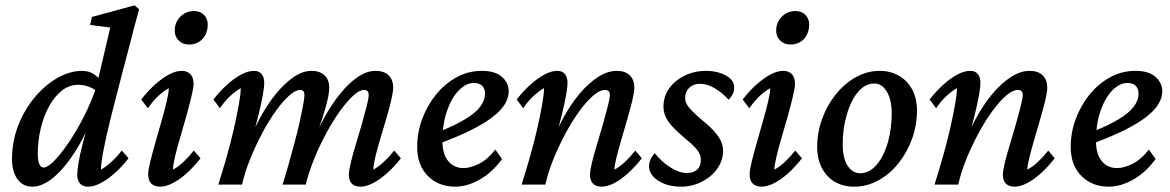

<svg xmlns="http://www.w3.org/2000/svg" viewBox="-20 -699 4432 727"><path d="M102.5 7.8Q66.4 7.8 45.9 -21Q25.4 -49.8 25.4 -95.7Q25.4 -164.1 49.3 -224.6Q73.2 -285.2 112.3 -331.5Q151.4 -377.9 198.2 -404.3Q245.1 -430.7 291 -430.7Q318.4 -430.7 337.9 -416.5Q357.4 -402.3 376 -377L354.5 -345.7Q338.9 -362.3 317.9 -370.1Q296.9 -377.9 275.4 -377.9Q242.2 -377.9 214.4 -356Q186.5 -334 166 -296.9Q145.5 -259.8 134.3 -212.9Q123 -166 123 -116.2Q123 -92.8 128.4 -78.6Q133.8 -64.5 145.5 -64.5Q160.2 -64.5 185.5 -90.3Q210.9 -116.2 240.7 -160.2Q270.5 -204.1 298.3 -258.8Q326.2 -313.5 345.7 -372.1L349.6 -390.6L397.5 -594.7L321.3 -604.5L328.1 -634.8L489.3 -678.7L506.8 -664.1Q498 -632.8 487.3 -592.3Q476.6 -551.8 465.8 -509.3Q455.1 -466.8 444.3 -427.7L398.4 -249Q381.8 -181.6 372.1 -131.3Q362.3 -81.1 362.3 -56.6Q382.8 -68.4 402.3 -86.4Q421.9 -104.5 441.4 -128.9L466.8 -99.6Q442.4 -68.4 415 -43.9Q387.7 -19.5 361.8 -5.9Q335.9 7.8 313.5 7.8Q293.9 7.8 283.2 -3.9Q272.5 -15.6 272.5 -37.1Q272.5 -53.7 277.3 -83Q282.2 -112.3 294.4 -160.2Q306.6 -208 328.1 -279.3H337.9Q307.6 -193.4 267.1 -128.9Q226.6 -64.5 184.1 -28.3Q141.6 7.8 102.5 7.8Z M585.9 7.8Q564.5 7.8 552.7 -3.9Q541 -15.6 541 -40Q541 -54.7 548.8 -86.4Q556.6 -118.2 568.4 -159.2Q580.1 -200.2 591.8 -241.2Q603.5 -282.2 611.3 -315.4Q619.1 -348.6 619.1 -365.2Q598.6 -353.5 579.1 -335.4Q559.6 -317.4 540 -289.1L514.6 -322.3Q539.1 -353.5 565.9 -377.9Q592.8 -402.3 619.1 -416.5Q645.5 -430.7 668 -430.7Q689.5 -430.7 701.2 -418Q712.9 -405.3 712.9 -381.8Q712.9 -367.2 705.1 -334.5Q697.3 -301.8 686 -261.2Q674.8 -220.7 662.6 -179.7Q650.4 -138.7 642.6 -105.5Q634.8 -72.3 634.8 -56.6Q656.2 -68.4 675.3 -86.4Q694.3 -104.5 713.9 -128.9L739.3 -99.6Q714.8 -68.4 688 -43.9Q661.1 -19.5 634.8 -5.9Q608.4 7.8 585.9 7.8ZM696.3 -530.3Q671.9 -530.3 656.7 -545.4Q641.6 -560.5 641.6 -583Q641.6 -604.5 651.4 -621.1Q661.1 -637.7 677.7 -647.5Q694.3 -657.2 713.9 -657.2Q738.3 -657.2 752.4 -642.6Q766.6 -627.9 766.6 -605.5Q766.6 -584 757.3 -566.4Q748 -548.8 731.9 -539.6Q715.8 -530.3 696.3 -530.3Z M1344.7 7.8Q1323.2 7.8 1312 -3.9Q1300.8 -15.6 1300.8 -37.1Q1300.8 -51.8 1308.1 -82.5Q1315.4 -113.3 1327.1 -151.4Q1338.9 -189.5 1349.6 -227.5Q1360.4 -265.6 1368.2 -295.9Q1376 -326.2 1376 -339.8Q1376 -358.4 1358.4 -358.4Q1340.8 -358.4 1317.4 -336.9Q1293.9 -315.4 1267.6 -278.8Q1241.2 -242.2 1215.8 -195.3Q1190.4 -148.4 1169.9 -98.1Q1149.4 -47.9 1137.7 0H1049.8Q1060.5 -33.2 1071.8 -73.2Q1083 -113.3 1094.2 -154.8Q1105.5 -196.3 1113.8 -233.4Q1122.1 -270.5 1127.4 -298.8Q1132.8 -327.1 1132.8 -339.8Q1132.8 -358.4 1116.2 -358.4Q1098.6 -358.4 1074.7 -336.9Q1050.8 -315.4 1024.4 -278.8Q998 -242.2 973.1 -195.3Q948.2 -148.4 927.7 -98.1Q907.2 -47.9 896.5 0H806.6Q822.3 -49.8 837.9 -104Q853.5 -158.2 865.2 -210Q877 -261.7 884.3 -302.7Q891.6 -343.8 891.6 -365.2Q871.1 -353.5 851.6 -335.4Q832 -317.4 812.5 -289.1L788.1 -322.3Q812.5 -353.5 839.4 -377.9Q866.2 -402.3 892.6 -416.5Q918.9 -430.7 941.4 -430.7Q960.9 -430.7 970.7 -418.5Q980.5 -406.2 980.5 -384.8Q980.5 -369.1 975.1 -338.9Q969.7 -308.6 958 -260.3Q946.3 -211.9 925.8 -142.6H916Q936.5 -200.2 964.4 -252Q992.2 -303.7 1024.9 -343.8Q1057.6 -383.8 1091.8 -407.2Q1126 -430.7 1160.2 -430.7Q1190.4 -430.7 1208.5 -414.1Q1226.6 -397.5 1226.6 -367.2Q1226.6 -348.6 1219.7 -318.8Q1212.9 -289.1 1198.7 -245.6Q1184.6 -202.1 1161.1 -142.6H1156.2Q1178.7 -200.2 1207 -252Q1235.4 -303.7 1268.1 -344.2Q1300.8 -384.8 1335 -407.7Q1369.1 -430.7 1402.3 -430.7Q1433.6 -430.7 1451.2 -414.1Q1468.8 -397.5 1468.8 -366.2Q1468.8 -351.6 1461.4 -320.3Q1454.1 -289.1 1442.9 -250.5Q1431.6 -211.9 1419.9 -173.3Q1408.2 -134.8 1400.9 -103.5Q1393.6 -72.3 1393.6 -56.6Q1414.1 -68.4 1433.6 -86.4Q1453.1 -104.5 1472.7 -128.9L1498 -99.6Q1473.6 -68.4 1446.3 -43.9Q1418.9 -19.5 1393.1 -5.9Q1367.2 7.8 1344.7 7.8Z M1703.1 7.8Q1640.6 7.8 1600.1 -32.7Q1559.6 -73.2 1559.6 -142.6Q1559.6 -197.3 1578.6 -248.5Q1597.7 -299.8 1630.9 -340.8Q1664.1 -381.8 1708.5 -406.2Q1752.9 -430.7 1804.7 -430.7Q1855.5 -430.7 1880.9 -407.7Q1906.2 -384.8 1906.2 -353.5Q1906.2 -329.1 1891.6 -304.7Q1877 -280.3 1845.2 -255.9Q1813.5 -231.4 1763.7 -206.5Q1713.9 -181.6 1642.6 -155.3V-200.2Q1701.2 -223.6 1739.7 -246.6Q1778.3 -269.5 1797.4 -293.9Q1816.4 -318.4 1816.4 -344.7Q1816.4 -364.3 1805.2 -374.5Q1793.9 -384.8 1774.4 -384.8Q1744.1 -384.8 1716.8 -356.4Q1689.5 -328.1 1672.4 -278.8Q1655.3 -229.5 1655.3 -165Q1655.3 -115.2 1677.2 -88.9Q1699.2 -62.5 1735.4 -62.5Q1759.8 -62.5 1792.5 -78.1Q1825.2 -93.8 1855.5 -132.8L1880.9 -96.7Q1843.8 -45.9 1796.4 -19Q1749 7.8 1703.1 7.8Z M2257.8 7.8Q2236.3 7.8 2225.1 -3.9Q2213.9 -15.6 2213.9 -37.1Q2213.9 -51.8 2221.2 -82.5Q2228.5 -113.3 2240.2 -151.4Q2252 -189.5 2262.7 -227.5Q2273.4 -265.6 2281.2 -295.9Q2289.1 -326.2 2289.1 -339.8Q2289.1 -358.4 2270.5 -358.4Q2251 -358.4 2226.1 -336.9Q2201.2 -315.4 2174.3 -278.8Q2147.5 -242.2 2122.1 -195.3Q2096.7 -148.4 2076.2 -98.1Q2055.7 -47.9 2044.9 0H1955.1Q1970.7 -49.8 1986.3 -104Q2002 -158.2 2013.7 -210Q2025.4 -261.7 2032.7 -302.7Q2040 -343.8 2040 -365.2Q2019.5 -353.5 2000 -335.4Q1980.5 -317.4 1960.9 -289.1L1936.5 -322.3Q1960.9 -353.5 1987.8 -377.9Q2014.6 -402.3 2041 -416.5Q2067.4 -430.7 2089.8 -430.7Q2109.4 -430.7 2119.1 -418.5Q2128.9 -406.2 2128.9 -384.8Q2128.9 -369.1 2123.5 -338.9Q2118.2 -308.6 2106.4 -260.7Q2094.7 -212.9 2074.2 -142.6H2064.5Q2084 -199.2 2112.3 -251.5Q2140.6 -303.7 2174.3 -343.8Q2208 -383.8 2244.1 -407.2Q2280.3 -430.7 2315.4 -430.7Q2346.7 -430.7 2364.3 -414.1Q2381.8 -397.5 2381.8 -366.2Q2381.8 -350.6 2374.5 -319.8Q2367.2 -289.1 2356 -250.5Q2344.7 -211.9 2333.5 -173.3Q2322.3 -134.8 2314.5 -103.5Q2306.6 -72.3 2306.6 -56.6Q2328.1 -68.4 2347.2 -86.4Q2366.2 -104.5 2385.7 -128.9L2410.2 -99.6Q2385.7 -68.4 2358.9 -43.9Q2332 -19.5 2306.2 -5.9Q2280.3 7.8 2257.8 7.8Z M2558.6 7.8Q2524.4 7.8 2497.1 -2.4Q2469.7 -12.7 2453.6 -30.3Q2437.5 -47.9 2437.5 -68.4Q2437.5 -83 2443.4 -95.7Q2449.2 -108.4 2459 -119.1Q2486.3 -85 2519.5 -64.5Q2552.7 -43.9 2580.1 -43.9Q2605.5 -43.9 2619.6 -56.6Q2633.8 -69.3 2633.8 -94.7Q2633.8 -111.3 2621.6 -128.9Q2609.4 -146.5 2575.2 -173.8Q2543 -201.2 2524.9 -221.2Q2506.8 -241.2 2499.5 -258.8Q2492.2 -276.4 2492.2 -294.9Q2492.2 -334 2513.7 -364.3Q2535.2 -394.5 2572.3 -412.6Q2609.4 -430.7 2653.3 -430.7Q2680.7 -430.7 2704.6 -423.3Q2728.5 -416 2744.1 -402.3Q2759.8 -388.7 2759.8 -367.2Q2759.8 -353.5 2754.4 -342.8Q2749 -332 2739.3 -321.3Q2711.9 -350.6 2684.1 -366.2Q2656.2 -381.8 2630.9 -381.8Q2605.5 -381.8 2589.8 -366.7Q2574.2 -351.6 2574.2 -328.1Q2574.2 -316.4 2580.1 -305.2Q2585.9 -293.9 2599.6 -279.8Q2613.3 -265.6 2638.7 -244.1Q2670.9 -217.8 2687.5 -198.2Q2704.1 -178.7 2710.9 -162.1Q2717.8 -145.5 2717.8 -127.9Q2717.8 -90.8 2695.8 -60.1Q2673.8 -29.3 2637.2 -10.7Q2600.6 7.8 2558.6 7.8Z M2863.3 7.8Q2841.8 7.8 2830.1 -3.9Q2818.4 -15.6 2818.4 -40Q2818.4 -54.7 2826.2 -86.4Q2834 -118.2 2845.7 -159.2Q2857.4 -200.2 2869.1 -241.2Q2880.9 -282.2 2888.7 -315.4Q2896.5 -348.6 2896.5 -365.2Q2876 -353.5 2856.4 -335.4Q2836.9 -317.4 2817.4 -289.1L2792 -322.3Q2816.4 -353.5 2843.3 -377.9Q2870.1 -402.3 2896.5 -416.5Q2922.9 -430.7 2945.3 -430.7Q2966.8 -430.7 2978.5 -418Q2990.2 -405.3 2990.2 -381.8Q2990.2 -367.2 2982.4 -334.5Q2974.6 -301.8 2963.4 -261.2Q2952.1 -220.7 2939.9 -179.7Q2927.7 -138.7 2919.9 -105.5Q2912.1 -72.3 2912.1 -56.6Q2933.6 -68.4 2952.6 -86.4Q2971.7 -104.5 2991.2 -128.9L3016.6 -99.6Q2992.2 -68.4 2965.3 -43.9Q2938.5 -19.5 2912.1 -5.9Q2885.7 7.8 2863.3 7.8ZM2973.6 -530.3Q2949.2 -530.3 2934.1 -545.4Q2918.9 -560.5 2918.9 -583Q2918.9 -604.5 2928.7 -621.1Q2938.5 -637.7 2955.1 -647.5Q2971.7 -657.2 2991.2 -657.2Q3015.6 -657.2 3029.8 -642.6Q3043.9 -627.9 3043.9 -605.5Q3043.9 -584 3034.7 -566.4Q3025.4 -548.8 3009.3 -539.6Q2993.2 -530.3 2973.6 -530.3Z M3213.9 7.8Q3172.9 7.8 3141.6 -10.3Q3110.4 -28.3 3092.3 -62.5Q3074.2 -96.7 3074.2 -142.6Q3074.2 -197.3 3092.8 -248.5Q3111.3 -299.8 3144 -340.8Q3176.8 -381.8 3219.7 -406.2Q3262.7 -430.7 3311.5 -430.7Q3351.6 -430.7 3383.8 -412.1Q3416 -393.6 3434.1 -359.9Q3452.1 -326.2 3452.1 -279.3Q3452.1 -225.6 3433.6 -173.8Q3415 -122.1 3382.3 -81.1Q3349.6 -40 3306.2 -16.1Q3262.7 7.8 3213.9 7.8ZM3237.3 -43Q3263.7 -43 3285.6 -61.5Q3307.6 -80.1 3323.7 -112.3Q3339.8 -144.5 3348.1 -185.5Q3356.4 -226.6 3356.4 -270.5Q3356.4 -321.3 3337.9 -352.1Q3319.3 -382.8 3291 -382.8Q3263.7 -382.8 3241.7 -363.8Q3219.7 -344.7 3204.1 -312Q3188.5 -279.3 3179.7 -238.3Q3170.9 -197.3 3170.9 -153.3Q3170.9 -99.6 3189.5 -71.3Q3208 -43 3237.3 -43Z M3821.3 7.8Q3799.8 7.8 3788.6 -3.9Q3777.3 -15.6 3777.3 -37.1Q3777.3 -51.8 3784.7 -82.5Q3792 -113.3 3803.7 -151.4Q3815.4 -189.5 3826.2 -227.5Q3836.9 -265.6 3844.7 -295.9Q3852.5 -326.2 3852.5 -339.8Q3852.5 -358.4 3834 -358.4Q3814.5 -358.4 3789.6 -336.9Q3764.6 -315.4 3737.8 -278.8Q3710.9 -242.2 3685.5 -195.3Q3660.2 -148.4 3639.6 -98.1Q3619.1 -47.9 3608.4 0H3518.6Q3534.2 -49.8 3549.8 -104Q3565.4 -158.2 3577.1 -210Q3588.9 -261.7 3596.2 -302.7Q3603.5 -343.8 3603.5 -365.2Q3583 -353.5 3563.5 -335.4Q3543.9 -317.4 3524.4 -289.1L3500 -322.3Q3524.4 -353.5 3551.3 -377.9Q3578.1 -402.3 3604.5 -416.5Q3630.9 -430.7 3653.3 -430.7Q3672.9 -430.7 3682.6 -418.5Q3692.4 -406.2 3692.4 -384.8Q3692.4 -369.1 3687 -338.9Q3681.6 -308.6 3669.9 -260.7Q3658.2 -212.9 3637.7 -142.6H3627.9Q3647.5 -199.2 3675.8 -251.5Q3704.1 -303.7 3737.8 -343.8Q3771.5 -383.8 3807.6 -407.2Q3843.8 -430.7 3878.9 -430.7Q3910.2 -430.7 3927.7 -414.1Q3945.3 -397.5 3945.3 -366.2Q3945.3 -350.6 3938 -319.8Q3930.7 -289.1 3919.4 -250.5Q3908.2 -211.9 3897 -173.3Q3885.7 -134.8 3877.9 -103.5Q3870.1 -72.3 3870.1 -56.6Q3891.6 -68.4 3910.6 -86.4Q3929.7 -104.5 3949.2 -128.9L3973.6 -99.6Q3949.2 -68.4 3922.4 -43.9Q3895.5 -19.5 3869.6 -5.9Q3843.8 7.8 3821.3 7.8Z M4177.7 7.8Q4115.2 7.8 4074.7 -32.7Q4034.2 -73.2 4034.2 -142.6Q4034.2 -197.3 4053.2 -248.5Q4072.3 -299.8 4105.5 -340.8Q4138.7 -381.8 4183.1 -406.2Q4227.5 -430.7 4279.3 -430.7Q4330.1 -430.7 4355.5 -407.7Q4380.9 -384.8 4380.9 -353.5Q4380.9 -329.1 4366.2 -304.7Q4351.6 -280.3 4319.8 -255.9Q4288.1 -231.4 4238.3 -206.5Q4188.5 -181.6 4117.2 -155.3V-200.2Q4175.8 -223.6 4214.4 -246.6Q4252.9 -269.5 4272 -293.9Q4291 -318.4 4291 -344.7Q4291 -364.3 4279.8 -374.5Q4268.6 -384.8 4249 -384.8Q4218.8 -384.8 4191.4 -356.4Q4164.1 -328.1 4147 -278.8Q4129.9 -229.5 4129.9 -165Q4129.9 -115.2 4151.9 -88.9Q4173.8 -62.5 4210 -62.5Q4234.4 -62.5 4267.1 -78.1Q4299.8 -93.8 4330.1 -132.8L4355.5 -96.7Q4318.4 -45.9 4271 -19Q4223.6 7.8 4177.7 7.8Z"/></svg>

Font: Crimson Pro Medium
Style: Italic
Weight: 500
Italic angle: -12°
Designer: Jacques Le Bailly
Foundry: Baron von Fonthausen
Version: Version 1.003